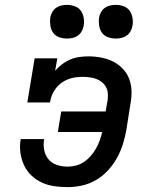

<svg xmlns="http://www.w3.org/2000/svg" viewBox="-20 -759 640 787"><path d="M257 8Q229 8 201.5 4Q174 0 150 -11.5Q126 -23 107.5 -41Q89 -59 78 -83Q67 -107 63.5 -134.5Q60 -162 65 -189H161Q157 -167 161 -145Q165 -123 178.5 -106.5Q192 -90 213 -83Q234 -76 257 -76Q274 -76 291.5 -80.5Q309 -85 324.5 -95.5Q340 -106 352.5 -120.5Q365 -135 374 -151Q383 -167 389 -184Q395 -201 399 -218H217L231 -302H413L421 -348Q423 -363 422 -376.5Q421 -390 414.5 -402Q408 -414 397.5 -422.5Q387 -431 374.5 -435.5Q362 -440 348 -442Q334 -444 320 -444Q305 -444 290 -442Q275 -440 260 -434.5Q245 -429 231.5 -419Q218 -409 208.5 -396.5Q199 -384 193 -369Q187 -354 185 -339H92L122 -520H215L206 -469Q219 -484 235 -496Q251 -508 269 -515.5Q287 -523 306 -525.5Q325 -528 343 -528Q369 -528 395 -523Q421 -518 443 -507Q465 -496 482.5 -478Q500 -460 509 -437Q518 -414 519 -387.5Q520 -361 515 -335L498 -227Q493 -198 484 -169Q475 -140 460 -112.5Q445 -85 423 -61Q401 -37 373.5 -21Q346 -5 316 1.5Q286 8 257 8ZM455 -601Q438 -601 422.5 -606.5Q407 -612 398 -624.5Q389 -637 386.5 -653.5Q384 -670 386 -687Q388 -698 394 -709Q400 -720 410 -727Q420 -734 431.5 -736.5Q443 -739 455 -739Q471 -739 486.5 -733.5Q502 -728 511 -715.5Q520 -703 523 -686.5Q526 -670 523 -653Q521 -642 515 -631Q509 -620 499 -613Q489 -606 477.5 -603.5Q466 -601 455 -601ZM255 -601Q238 -601 222.5 -606.5Q207 -612 198 -624.5Q189 -637 186.5 -653.5Q184 -670 186 -687Q188 -698 194 -709Q200 -720 210 -727Q220 -734 231.5 -736.5Q243 -739 255 -739Q271 -739 286.5 -733.5Q302 -728 311 -715.5Q320 -703 323 -686.5Q326 -670 323 -653Q321 -642 315 -631Q309 -620 299 -613Q289 -606 277.5 -603.5Q266 -601 255 -601Z"/></svg>

Font: Iosevka Etoile Medium Oblique
Style: Regular
Weight: 500
Italic angle: -9°
Designer: Belleve Invis
Foundry: Belleve Invis
Version: Version 15.5.2; ttfautohint (v1.8.4)